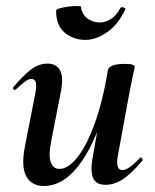

<svg xmlns="http://www.w3.org/2000/svg" viewBox="-20 -607 516 640"><path d="M127 13Q85 13 67.5 -19.5Q50 -52 63 -119L98 -297Q103 -326 98.5 -335Q94 -344 85 -344Q75 -344 62 -334Q49 -324 33 -309Q29 -305 25 -309Q21 -313 25 -317Q57 -355 83 -375Q109 -395 138 -395Q168 -395 180.5 -372Q193 -349 182 -297L151 -138Q141 -90 149 -67Q157 -44 178 -44Q207 -44 237.5 -82Q268 -120 295 -193.5Q322 -267 340 -374L358 -373Q339 -255 304 -168Q269 -81 224 -34Q179 13 127 13ZM332 9Q300 9 290.5 -13.5Q281 -36 288 -77L340 -374Q345 -394 396 -394Q416 -394 422.5 -391Q429 -388 429 -386Q429 -382 424 -360Q419 -338 414 -312L373 -89Q364 -40 388 -40Q398 -40 412.5 -50Q427 -60 446 -80Q449 -84 453 -79.5Q457 -75 454 -71Q418 -28 389.5 -9.5Q361 9 332 9ZM265 -474Q225 -474 196 -498Q167 -522 167 -571Q167 -576 179.5 -579.5Q192 -583 208.5 -585Q225 -587 237.5 -587Q250 -587 250 -584Q253 -559 271.5 -545.5Q290 -532 313 -532Q331 -532 349.5 -543.5Q368 -555 381 -580Q385 -585 392 -582Q399 -579 398 -577Q375 -526 337.5 -500Q300 -474 265 -474Z"/></svg>

Font: Cormorant Garamond Light
Style: Italic
Weight: 300
Italic angle: -10°
Designer: Christian Thalmann (Catharsis Fonts)
Foundry: Catharsis Fonts
Version: Version 4.001